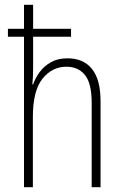

<svg xmlns="http://www.w3.org/2000/svg" viewBox="-20 -780 512 800"><path d="M118 -760V-660H276V-627H118V-500Q118 -460 115 -428H118Q127 -455 145.5 -480Q164 -505 192.5 -521Q221 -537 261 -537Q328 -537 363.5 -492.5Q399 -448 399 -358V0H362V-351Q362 -433 334 -467.5Q306 -502 257 -502Q197 -502 157 -452Q117 -402 117 -293V0H80V-627H13V-660H80V-760Z"/></svg>

Font: Noto Sans Khmer UI Condensed ExtraLight
Style: Regular
Weight: 200
Width: 3
Designer: Danh Hong and the Monotype Design Team
Foundry: Monotype Imaging Inc.
Version: Version 2.002; ttfautohint (v1.8.4.7-5d5b)